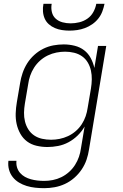

<svg xmlns="http://www.w3.org/2000/svg" viewBox="-20 -760 640 1003"><path d="M211 223Q187 223 164 220.5Q141 218 119.5 211.5Q98 205 79 193.5Q60 182 46.5 165Q33 148 27 126Q21 104 24 80H66Q64 98 69 114.5Q74 131 85 143.5Q96 156 110.5 164Q125 172 141.5 176.5Q158 181 175.5 183Q193 185 211 185Q233 185 256 180.5Q279 176 300.5 165.5Q322 155 340.5 138.5Q359 122 372 101.5Q385 81 392.5 59Q400 37 403 14L422 -99Q407 -73 385.5 -52Q364 -31 338 -17Q312 -3 283.5 2.5Q255 8 228 8Q199 8 171 1.5Q143 -5 121.5 -21Q100 -37 86.5 -61Q73 -85 67 -112Q61 -139 62 -168Q63 -197 68 -226L85 -326Q89 -352 98 -378.5Q107 -405 122 -429Q137 -453 159 -473Q181 -493 206.5 -505.5Q232 -518 259 -523Q286 -528 313 -528Q342 -528 370 -521Q398 -514 419.5 -497.5Q441 -481 454 -456.5Q467 -432 473 -405L492 -520H535L445 21Q441 48 432 74.5Q423 101 406.5 125.5Q390 150 367.5 169.5Q345 189 319 201Q293 213 265.5 218Q238 223 211 223ZM247 -30Q269 -30 291.5 -34.5Q314 -39 335.5 -49Q357 -59 375.5 -75Q394 -91 407 -111Q420 -131 427.5 -153Q435 -175 438 -197L455 -297Q459 -321 459.5 -345Q460 -369 455 -391.5Q450 -414 438.5 -433.5Q427 -453 408.5 -466Q390 -479 367 -484.5Q344 -490 320 -490Q298 -490 275 -485.5Q252 -481 230 -470.5Q208 -460 189.5 -443.5Q171 -427 158 -406.5Q145 -386 137.5 -364Q130 -342 127 -319L110 -219Q106 -195 105.5 -171.5Q105 -148 110.5 -125.5Q116 -103 128 -84Q140 -65 158.5 -52.5Q177 -40 200 -35Q223 -30 247 -30ZM343 -600Q323 -600 303.5 -603Q284 -606 266.5 -613.5Q249 -621 235 -633.5Q221 -646 213.5 -663Q206 -680 204.5 -700Q203 -720 207 -740H250Q246 -718 251 -697Q256 -676 271 -662.5Q286 -649 306.5 -643.5Q327 -638 349 -638Q371 -638 394 -643.5Q417 -649 436.5 -662.5Q456 -676 467.5 -697Q479 -718 483 -740H526Q522 -720 514.5 -700Q507 -680 493.5 -663Q480 -646 462 -633.5Q444 -621 424 -613.5Q404 -606 383.5 -603Q363 -600 343 -600Z"/></svg>

Font: Iosevka SS04 XLt Ex Obl
Style: Regular
Weight: 200
Width: 7
Italic angle: -9°
Monospace: yes
Designer: Belleve Invis
Foundry: Belleve Invis
Version: Version 19.0.0; ttfautohint (v1.8.4)